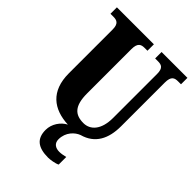

<svg xmlns="http://www.w3.org/2000/svg" viewBox="-272 -828 1182 1182"><g transform="rotate(45 319.0 -237.0)"><path d="M379 240C396 240 437 234 455 224V158C435 163 417 166 402 166C369 166 344 150 344 115C344 52 387 13 422 0C520 -27 560 -106 560 -214V-595C560 -651 583 -658 613 -658H638V-714H413V-658H437C467 -658 489 -651 489 -599V-216C489 -111 440 -64 382 -64C310 -64 269 -99 269 -210V-595C269 -651 293 -658 322 -658H346V-714H24V-658H49C78 -658 102 -651 102 -599V-218C102 -62 192 4 321 10C280 31 247 78 247 130C247 206 290 240 379 240Z"/></g></svg>

Font: Noto Serif Myanmar ExtraCondensed Black
Style: Regular
Weight: 900
Width: 2
Designer: Ben Mitchell and the Monotype Design Team
Foundry: Monotype Imaging Inc.
Version: Version 2.106